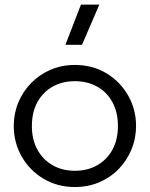

<svg xmlns="http://www.w3.org/2000/svg" viewBox="-20 -774 632 810"><path d="M296 15Q222 15 163.5 -20Q105 -55 71.5 -113.8Q38 -172.5 38 -242.5Q38 -295 57.2 -341.5Q76.5 -388 111.5 -423.8Q146.5 -459.5 193.5 -479.8Q240.5 -500 296 -500Q370.5 -500 428.8 -465Q487 -430 520.5 -371.2Q554 -312.5 554 -242.5Q554 -190.5 534.8 -143.8Q515.5 -97 481 -61.2Q446.5 -25.5 399.2 -5.2Q352 15 296 15ZM296 -53.5Q349 -53.5 390 -76.8Q431 -100 454.2 -142.2Q477.5 -184.5 477.5 -242.5Q477.5 -300.5 454.2 -343Q431 -385.5 390 -408.5Q349 -431.5 296 -431.5Q243 -431.5 202 -408.5Q161 -385.5 137.8 -343Q114.5 -300.5 114.5 -242.5Q114.5 -184.5 138 -142.2Q161.5 -100 202.2 -76.8Q243 -53.5 296 -53.5ZM256 -585 321.5 -754.5H399L326 -585Z"/></svg>

Font: Geologica Cursive ExtraLight
Style: Regular
Weight: 250
Designer: Sindre Bremnes, Frode Helland
Foundry: Monokrom Skriftforlag AS
Version: Version 1.010;gftools[0.9.28]